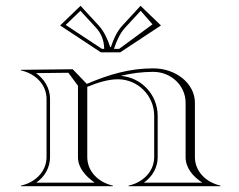

<svg xmlns="http://www.w3.org/2000/svg" viewBox="-20 -640 820 660"><path d="M358.9 -478C350.3 -504.2 338.3 -531.7 318.8 -552.8L256.9 -620L186.7 -552.5L326.9 -460H393.1L533.3 -552.5L463.1 -620L401.2 -552.8C381.7 -531.7 369.7 -504.2 361.1 -478ZM389.5 -472H371.8L372.5 -474.2C380.9 -499.7 392.4 -525.6 410 -544.7L463.6 -602.9L504.2 -556.3ZM330.5 -472 205.8 -554.3 256.4 -602.9 310 -544.7C328.9 -524.2 337.7 -500.1 338.2 -472ZM140 -100C140 -51 102 -13 52 -2V0H368V-2C318 -13 280 -51 280 -100V-341.4C313 -355.1 350.7 -367.5 385.1 -367.5C454 -367.5 510 -311.3 510 -242V-100C510 -51 472 -13 422 -2V0H738V-2C688 -13 650 -51 650 -100V-287C650 -352.1 585.9 -405 507 -405C424.4 -405 354.8 -384 278.4 -351.6L230 -402L52 -400V-398C102 -387 140 -349 140 -300ZM248 -345.2V-100C248 -63.9 272.7 -35.3 305.5 -12H104.5C133.6 -32.7 152 -63.3 152 -100V-300C152 -337.4 132 -368.7 103.7 -388.6L214.9 -389.9ZM394.8 -379.2C430.8 -388 467.6 -393 507 -393C568.3 -393 618 -345.5 618 -287V-100C618 -63.4 642 -34.1 675.5 -12H474.5C503.6 -32.7 522 -63.3 522 -100V-242C522 -314.5 465.9 -374 394.8 -379.2Z"/></svg>

Font: SortefaxS01
Style: Medium
Weight: 500
Designer: gluk
Foundry: gluk
Version: Version 0.261